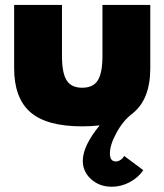

<svg xmlns="http://www.w3.org/2000/svg" viewBox="-20 -485 650 759"><path d="M35.9 -465.5H225V-262.7Q225 -197.3 243.2 -167.7Q261.4 -138.2 305 -138.2Q348.6 -138.2 366.8 -167.7Q385 -197.3 385 -262.7V-465.5H574.1V-215.5Q574.1 -91.4 503.2 -35.9Q466.8 -8.2 440.7 39.5Q414.5 87.3 414.5 121.4Q414.5 153.2 437.7 153.2Q447.3 153.2 456.4 147.3Q465.5 141.4 470.9 131.4L546.4 187.7Q525.5 218.2 491.8 235.7Q458.2 253.2 421.8 253.2Q373.2 253.2 340.2 223.4Q307.3 193.6 307.3 150.9Q307.3 91.8 374.1 10.5Q342.7 14.5 305 14.5Q164.1 14.5 100 -41.6Q35.9 -97.7 35.9 -215.5Z"/></svg>

Font: Spartan MB Black
Style: Regular
Weight: 900
Designer: Matt Bailey, Mirko Velimirovic
Foundry: Matt Bailey
Version: Version 1.005